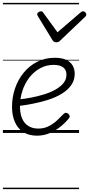

<svg xmlns="http://www.w3.org/2000/svg" viewBox="-20 -918 616 1326"><path d="M236 19Q178 19 139.5 -6.5Q101 -32 82 -77Q63 -122 63 -180Q63 -247 84 -308Q105 -369 144 -416.5Q183 -464 237.5 -491.5Q292 -519 358 -519Q407 -519 437.5 -504.5Q468 -490 482 -465Q496 -440 496 -409Q496 -364 471.5 -329.5Q447 -295 405.5 -270Q364 -245 312 -228.5Q260 -212 205.5 -201.5Q151 -191 101 -185L106 -231Q149 -235 195.5 -244Q242 -253 285.5 -266.5Q329 -280 363.5 -299.5Q398 -319 418.5 -344.5Q439 -370 439 -402Q439 -436 416 -453Q393 -470 351 -470Q300 -470 257 -446.5Q214 -423 183 -383Q152 -343 135 -291.5Q118 -240 118 -184Q118 -133 133 -99Q148 -65 176.5 -47.5Q205 -30 244 -30Q284 -30 316.5 -46.5Q349 -63 374.5 -87Q400 -111 419 -131Q428 -140 436 -139Q444 -138 452 -132Q459 -125 461 -117Q463 -109 455 -100Q431 -70 397.5 -43Q364 -16 323 1.5Q282 19 236 19ZM554 -840Q562 -840 569 -833Q576 -826 576 -818Q576 -813 574 -809.5Q572 -806 568 -802L397 -639Q390 -631 383 -628.5Q376 -626 368 -626Q360 -626 354 -629Q348 -632 343 -640L243 -804Q240 -808 238.5 -812Q237 -816 237 -819Q237 -828 246 -834Q255 -840 262 -840Q268 -840 272 -837.5Q276 -835 279 -830L377 -695L534 -830Q540 -835 544 -837.5Q548 -840 554 -840ZM0 378H526V388H0ZM0 -20H526V0H0ZM0 -505H526V-500H0ZM0 -898H526V-888H0Z"/></svg>

Font: Playwrite DE SAS Guides
Style: Regular
Weight: 400
Designer: Veronika Burian, José Scaglione
Foundry: TypeTogether
Version: Version 1.003